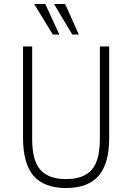

<svg xmlns="http://www.w3.org/2000/svg" viewBox="-20 -939 666 967"><path d="M313 8Q202 8 149 -53.5Q96 -115 96 -245V-705H142V-240Q142 -130 183.5 -83.5Q225 -37 313 -37Q400 -37 441.5 -83.5Q483 -130 483 -240V-705H530V-245Q530 -115 476.5 -53.5Q423 8 313 8ZM344 -765 252 -919H308L377 -765ZM246 -765 152 -919H208L279 -765Z"/></svg>

Font: Nunito Sans 7pt Condensed ExtraLight
Style: Regular
Weight: 250
Width: 3
Designer: Vernon Adams
Foundry: Vernon Adams
Version: Version 3.101;gftools[0.9.27]